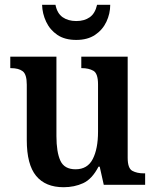

<svg xmlns="http://www.w3.org/2000/svg" viewBox="-20 -773 650 803"><path d="M246 10Q170 10 131 -37.5Q92 -85 92 -187V-419Q92 -462 75 -475Q58 -488 26 -488H23V-536H216V-204Q216 -137 232.5 -101Q249 -65 296 -65Q346 -65 368 -108Q390 -151 390 -222V-420Q390 -466 370.5 -477Q351 -488 323 -488H320V-536H514V-113Q514 -69 533.5 -58.5Q553 -48 581 -48H587V0H414L397 -76H392Q365 -24 328 -7Q291 10 246 10ZM299 -606Q251 -606 220 -627Q189 -648 173 -682Q157 -716 156 -753H212Q219 -717 242 -701Q265 -685 299 -685Q333 -685 355.5 -701Q378 -717 386 -753H441Q441 -716 425 -682Q409 -648 377.5 -627Q346 -606 299 -606Z"/></svg>

Font: Noto Serif SemiCondensed SemiBold
Style: Regular
Weight: 600
Width: 4
Designer: Monotype Design Team
Foundry: Monotype Imaging Inc.
Version: Version 2.013; ttfautohint (v1.8.4.7-5d5b)